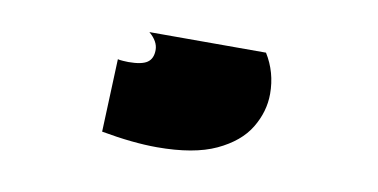

<svg xmlns="http://www.w3.org/2000/svg" viewBox="-38 -92 776 394"><g transform="rotate(10 350.0 105.0)"><path d="M193 56Q196 57 204 57.5Q212 58 215 58Q243 58 254.5 50Q266 42 266 24Q266 6 247 -10H490Q513 27 513 72Q513 109 492.5 143Q472 177 426 198.5Q380 220 303 220Q253 220 187 208Z"/></g></svg>

Font: Georama ExtraExtended Black
Style: Regular
Weight: 900
Width: 8
Designer: Jean-Baptiste Levee
Foundry: Production Type
Version: Version 1.000